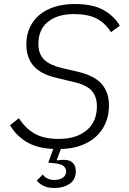

<svg xmlns="http://www.w3.org/2000/svg" viewBox="-20 -730 640 955"><path d="M251 205Q216 205 194.5 193.5Q173 182 163 168L193 138Q201 150 215.5 157.5Q230 165 251 165Q277 165 293 153.5Q309 142 309 122Q309 109 298 97.5Q287 86 252 82L220 79L245 11Q162 7 110.5 -25Q59 -57 30 -107L74 -142Q106 -92 152 -65.5Q198 -39 272 -39Q360 -39 411 -82Q462 -125 462 -201Q462 -251 435 -280Q408 -309 343 -323L264 -342Q184 -360 147.5 -401.5Q111 -443 111 -509Q111 -557 128.5 -594Q146 -631 177.5 -657Q209 -683 253.5 -696.5Q298 -710 351 -710Q443 -710 496 -679.5Q549 -649 576 -602L532 -570Q503 -616 460 -638Q417 -660 348 -660Q266 -660 218.5 -621.5Q171 -583 171 -512Q171 -460 200.5 -432.5Q230 -405 290 -391L368 -373Q451 -353 486.5 -311.5Q522 -270 522 -206Q522 -157 505 -117.5Q488 -78 457 -50Q426 -22 382 -6Q338 10 283 11L262 66L264 68Q273 66 282.5 65.5Q292 65 298 65Q326 65 341.5 79.5Q357 94 357 122Q357 163 326.5 184Q296 205 251 205Z"/></svg>

Font: IBM Plex Mono Light
Style: Italic
Weight: 300
Italic angle: -9°
Monospace: yes
Designer: Mike Abbink, Paul van der Laan, Pieter van Rosmalen
Foundry: Bold Monday
Version: Version 2.3